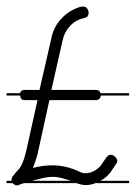

<svg xmlns="http://www.w3.org/2000/svg" viewBox="-20 -570 412 583"><path d="M372 -280H286Q285 -266 270 -266H130L94 -102Q91 -90 87 -79.5Q83 -69 80 -60Q109 -68 141 -68Q158 -68 179 -63.5Q200 -59 225 -47Q231 -44 240 -44Q251 -44 263 -49.5Q275 -55 286 -67L303 -92Q309 -100 316 -100Q323 -100 329.5 -94Q336 -88 336 -82Q336 -75 331 -70L315 -46Q302 -30 285 -21H372V-14H270Q255 -8 240 -8Q228 -8 212 -14H53L41 -10Q35 -7 31 -7Q26 -7 20 -12Q19 -13 18 -14H0V-21H15V-23Q15 -30 18.5 -34.5Q22 -39 27 -45Q32 -51 37.5 -57Q43 -63 48.5 -75.5Q54 -88 59 -109L94 -266H55Q42 -266 41 -280H0V-287H41Q43 -297 55 -297H100L136 -454Q143 -489 167 -514Q178 -526 192 -535L205 -542Q215 -547 227 -550H234Q240 -550 244 -545Q245 -544 246 -542L249 -535V-530Q249 -518 235 -515Q210 -510 192.5 -491Q175 -472 170 -447L136 -297H270Q283 -297 285 -287H372ZM172 -28Q155 -33 140 -33Q122 -33 97 -26Q87 -24 77 -21H196Q183 -25 172 -28Z"/></svg>

Font: Gruenewald VA 3. Klasse
Style: Regular
Weight: 400
Designer: Peter Wiegel
Foundry: Peter Wiegel, nach dem Schriftentwurf von Dr. H. Gr¸newald
Version: Version 0.007